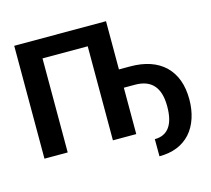

<svg xmlns="http://www.w3.org/2000/svg" viewBox="-120 -856 1286 1168"><g transform="rotate(-15 522.5 -272.0)"><path d="M642.6 -710.9H64.5V0H210.9V-592.3H495.6V0H642.6V-292H712.9C816.4 -292 868.2 -233.4 868.2 -115.7C868.2 -114.7 868.2 -114.3 868.2 -113.3C868.2 0.5 825.7 59.1 743.7 59.1L744.1 167C827.1 167 892.1 141.1 939 89.8C986.3 37.6 1009.3 -38.6 1009.3 -120.6C1009.3 -211.9 983.4 -282.2 932.1 -332.5C880.4 -382.3 807.1 -407.2 712.4 -407.2H642.6Z"/></g></svg>

Font: Roboto
Style: Bold
Weight: 700
Designer: Google
Version: Version 2.137; 2017